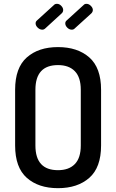

<svg xmlns="http://www.w3.org/2000/svg" viewBox="-20 -977 606 1003"><path d="M59 -217V-508Q59 -623 120 -677Q181 -731 283 -731Q385 -731 446.5 -677Q508 -623 508 -508V-217Q508 -102 446.5 -48Q385 6 283 6Q181 6 120 -48Q59 -102 59 -217ZM165 -217Q165 -88 283 -88Q340 -88 371 -120Q402 -152 402 -217V-508Q402 -573 371 -605Q340 -637 283 -637Q165 -637 165 -508ZM166 -855Q166 -864 173 -870L262 -951Q267 -957 278 -957Q290 -957 300 -946.5Q310 -936 310 -925Q310 -914 302 -907L217 -829Q210 -822 201 -822Q188 -822 177 -832.5Q166 -843 166 -855ZM321 -855Q321 -864 328 -870L417 -951Q422 -957 432 -957Q444 -957 454.5 -946.5Q465 -936 465 -925Q465 -915 457 -907L371 -829Q365 -822 355 -822Q342 -822 331.5 -832.5Q321 -843 321 -855Z"/></svg>

Font: TerminalDosisSemiBold
Style: Bold
Weight: 600
Designer: EdgarTolentino, PabloImpallari, IginoMarini
Foundry: EdgarTolentino, PabloImpallari, IginoMarini
Version: Version 1.006